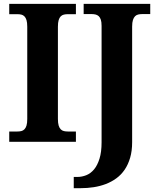

<svg xmlns="http://www.w3.org/2000/svg" viewBox="-20 -734 809 994"><path d="M27.8 0V-53.2H69.8Q81.1 -53.2 90.3 -55.4Q99.6 -57.6 106.4 -64.5Q113.3 -71.3 117.2 -84Q121.1 -96.7 121.1 -118.2V-595.7Q121.1 -617.2 117.2 -629.9Q113.3 -642.6 106.4 -649.4Q99.6 -656.2 90.3 -658.4Q81.1 -660.6 69.8 -660.6H27.8V-713.9H373V-660.6H331.1Q320.3 -660.6 310.8 -658.4Q301.3 -656.2 294.4 -649.4Q287.6 -642.6 283.7 -629.9Q279.8 -617.2 279.8 -595.7V-118.2Q279.8 -96.7 283.7 -84Q287.6 -71.3 294.4 -64.5Q301.3 -57.6 310.8 -55.4Q320.3 -53.2 331.1 -53.2H373V0ZM757.8 -661.1H715.8Q705.1 -661.1 695.6 -658.9Q686 -656.7 679.2 -649.9Q672.4 -643.1 668.2 -630.4Q664.1 -617.7 664.1 -596.2V2Q664.1 47.4 653.8 82.5Q643.6 117.7 625.5 144.3Q607.4 170.9 582.3 189.2Q557.1 207.5 527.6 218.8Q498 230 465.1 235.1Q432.1 240.2 397.9 240.2H361.8V182.1H379.9Q403.8 182.1 426.5 173.1Q449.2 164.1 466.8 143.1Q484.4 122.1 495.1 87.6Q505.9 53.2 505.9 2.9V-600.1Q505.9 -620.1 502 -632.1Q498 -644 491 -650.4Q483.9 -656.7 474.6 -658.9Q465.3 -661.1 455.1 -661.1H413.1V-713.9H757.8Z"/></svg>

Font: Droid Serif
Style: Bold
Weight: 700
Designer: Monotype Design team
Foundry: Monotype Imaging Inc.
Version: Version 1.03